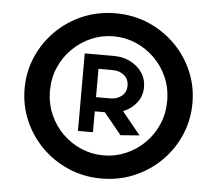

<svg xmlns="http://www.w3.org/2000/svg" viewBox="-52 -768 945 837"><g transform="rotate(5 421.0 -349.5)"><path d="M53.8 -350.3Q53.8 -277.1 81.9 -211.5Q110 -146 160 -95.9Q210.1 -45.9 276.9 -17.2Q343.6 11.6 421.3 11.6Q498.9 11.6 565.7 -17.2Q632.4 -45.9 682.5 -95.9Q732.5 -146 760.4 -211.5Q788.3 -277.1 788.3 -350.3Q788.3 -424 760.4 -489.1Q732.5 -554.3 682.3 -604.3Q632.1 -654.3 565.5 -682.9Q498.9 -711.4 421.3 -711.4Q344 -711.4 277 -682.9Q210.1 -654.3 160 -604.3Q110 -554.3 81.9 -489.1Q53.8 -424 53.8 -350.3ZM164.8 -350.3Q164.8 -405.8 185.4 -453.1Q205.9 -500.4 241.8 -535.7Q277.6 -571 323.8 -590.9Q370 -610.7 421.3 -610.7Q472.5 -610.7 518.7 -590.9Q564.9 -571 600.8 -535.7Q636.6 -500.4 657.2 -453.1Q677.7 -405.8 677.7 -350.3Q677.7 -294.9 657.2 -247.4Q636.6 -199.8 600.8 -164.4Q564.9 -129 518.7 -109.4Q472.5 -89.7 421.3 -89.7Q370 -89.7 323.8 -109.4Q277.6 -129 241.8 -164.4Q205.9 -199.8 185.4 -247.4Q164.8 -294.9 164.8 -350.3ZM367.2 -339.8V-463.6H429.7Q459.6 -463.6 479.7 -446.8Q499.8 -430.1 499.8 -401.2Q499.8 -372.9 479.6 -356.4Q459.5 -339.8 429.7 -339.8ZM570.9 -190.1 489.9 -289.3Q525.4 -302.9 548.6 -332.3Q571.9 -361.7 571.9 -401.2Q571.9 -437.5 552.4 -465.6Q532.8 -493.8 500.7 -509.6Q468.5 -525.5 429.7 -525.5H301.6V-186.3H367.2V-277.6H411.3L487.8 -183.8Z"/></g></svg>

Font: Estedad-VF-FD Black
Style: Regular
Weight: 900
Designer: Amin Abedi
Version: Version 4.000